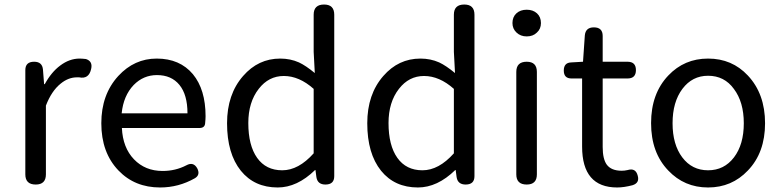

<svg xmlns="http://www.w3.org/2000/svg" viewBox="-20 -816 3454 849"><path d="M138 0Q92 0 92 -45V-271V-506Q92 -543 131 -543Q167 -543 170 -508L175 -444H178Q207 -497 246 -526Q287 -557 332 -557Q342 -557 360 -555Q391 -545 383 -511Q373 -465 330 -474Q325 -474 320 -474Q282 -474 248 -446Q208 -414 183 -349V-45Q183 0 138 0Z M688 13Q576 13 504 -62Q428 -141 428 -271Q428 -398 503 -480Q574 -557 673 -557Q775 -557 833 -488Q889 -420 889 -302Q889 -290 887 -270Q885 -250 862 -250H702H519Q523 -163 572.5 -111.5Q622 -60 699 -60Q756 -60 804 -85Q835 -102 852 -72Q867 -43 842 -28Q770 13 688 13ZM518 -315H663H809Q809 -397 773.5 -440.5Q738 -484 674 -484Q614 -484 571 -440Q526 -393 518 -315Z M1208 13Q1105 13 1045 -61Q984 -137 984 -271Q984 -399 1055 -480Q1122 -557 1219 -557Q1264 -557 1302 -540Q1332 -526 1372 -493L1367 -587V-751Q1367 -796 1413 -796Q1458 -796 1458 -751V-398V-37Q1458 0 1419 0Q1384 0 1379 -33L1375 -64H1373Q1294 13 1208 13ZM1228 -63Q1300 -63 1367 -138V-280V-423Q1303 -480 1235 -480Q1168 -480 1124 -423Q1078 -364 1078 -272Q1078 -173 1117 -118Q1156 -63 1228 -63Z M1828 13Q1725 13 1665 -61Q1604 -137 1604 -271Q1604 -399 1675 -480Q1742 -557 1839 -557Q1884 -557 1922 -540Q1952 -526 1992 -493L1987 -587V-751Q1987 -796 2033 -796Q2078 -796 2078 -751V-398V-37Q2078 0 2039 0Q2004 0 1999 -33L1995 -64H1993Q1914 13 1828 13ZM1848 -63Q1920 -63 1987 -138V-280V-423Q1923 -480 1855 -480Q1788 -480 1744 -423Q1698 -364 1698 -272Q1698 -173 1737 -118Q1776 -63 1848 -63Z M2309 0Q2263 0 2263 -45V-498Q2263 -543 2309 -543Q2354 -543 2354 -498V-271V-45Q2354 0 2309 0ZM2309 -655Q2282 -655 2264 -672Q2246 -689 2246 -714Q2246 -741 2263.5 -757Q2281 -773 2309 -773Q2337 -773 2354.5 -757Q2372 -741 2372 -714Q2372 -688 2354 -672Q2337 -655 2309 -655Z M2709 13Q2554 13 2554 -168V-469H2507Q2473 -469 2473 -504Q2473 -539 2506 -540L2558 -543L2566 -659Q2569 -695 2606 -695Q2645 -695 2645 -657V-543H2755Q2792 -543 2792 -506Q2792 -469 2755 -469H2718H2645V-166Q2645 -113 2663 -88Q2683 -61 2729 -61Q2742 -61 2755 -64Q2791 -75 2800 -39Q2809 -7 2777 3Q2739 13 2709 13Z M3111 13Q3006 13 2935 -62Q2859 -141 2859 -271.5Q2859 -402 2935 -482Q3006 -557 3111 -557Q3217 -557 3287 -482Q3363 -401 3363 -271Q3363 -141 3287 -62Q3216 13 3111 13ZM3111 -63Q3182 -63 3225.5 -120Q3269 -177 3269 -271Q3269 -365 3225 -423Q3183 -481 3111 -481Q3041 -481 2997.5 -423Q2954 -365 2954 -271Q2954 -177 2997 -120Q3040 -63 3111 -63Z"/></svg>

Font: GenSenRounded TW R
Style: Regular
Weight: 400
Version: Version 1.501;PS 1;hotconv 16.6.51;makeotf.lib2.5.65220